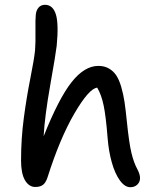

<svg xmlns="http://www.w3.org/2000/svg" viewBox="-20 -780 665 810"><path d="M128.9 8.8Q102.1 8.8 85.4 -19.5Q68.8 -47.9 68.8 -103Q68.8 -195.3 80.6 -283.2Q92.3 -371.1 108.2 -450.4Q124 -529.8 127.9 -567.9Q130.4 -600.1 129.6 -649.9Q128.9 -699.7 130.9 -716.8Q132.3 -735.4 142.3 -747.6Q152.3 -759.8 170.9 -759.8Q203.6 -758.8 215.8 -719Q228 -679.2 219.2 -586.9Q215.8 -555.7 192.1 -421.9Q168.5 -288.1 164.1 -205.1Q228 -365.2 282.2 -433.6Q336.4 -502 395 -502Q420.4 -502 439.2 -491.2Q458 -480.5 470.2 -462.4Q482.4 -444.3 491.5 -413.3Q500.5 -382.3 505.4 -349.4Q510.3 -316.4 515.1 -268.1Q524.4 -177.2 534.4 -135.3Q544.4 -93.3 560.1 -64.9Q570.8 -44.4 570.8 -28.8Q570.8 -12.2 559.3 -1.2Q547.9 9.8 529.8 9.8Q506.3 9.8 485.6 -19Q464.8 -47.9 451.7 -94.7Q438.5 -141.6 434.1 -196.8Q426.8 -289.6 417.2 -335.2Q407.7 -380.9 390.1 -410.2Q355.5 -406.7 293.9 -301.3Q232.4 -195.8 180.2 -30.8Q172.4 -7.8 160.4 0.5Q148.4 8.8 128.9 8.8Z"/></svg>

Font: Shantell Sans Normal
Style: Regular
Weight: 400
Designer: Stephen Nixon, Anya Danilova, Shantell Martin
Foundry: Arrow Type
Version: Version 1.006;[559af2be0]